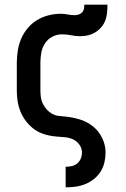

<svg xmlns="http://www.w3.org/2000/svg" viewBox="-20 -587 540 822"><path d="M261 215V127H262Q275 127 288 124Q301 121 311 112.5Q321 104 326 91.5Q331 79 331 66Q331 48 320 32.5Q309 17 292.5 9.5Q276 2 257.5 0.5Q239 -1 221 -2.5Q203 -4 185 -8Q167 -12 150.5 -19.5Q134 -27 120 -38.5Q106 -50 94.5 -64Q83 -78 74.5 -94.5Q66 -111 61 -128.5Q56 -146 54 -164Q52 -182 52 -200V-320Q52 -346 56.5 -372.5Q61 -399 71.5 -423Q82 -447 99.5 -467.5Q117 -488 139.5 -501.5Q162 -515 188 -521.5Q214 -528 240 -528Q255 -528 270 -525Q285 -522 300 -522Q309 -522 317.5 -525Q326 -528 332 -534.5Q338 -541 339.5 -549.5Q341 -558 341 -567H440Q440 -550 438.5 -533Q437 -516 431 -500Q425 -484 414 -471Q403 -458 388.5 -449Q374 -440 357.5 -436Q341 -432 324 -432Q304 -432 284.5 -436Q265 -440 245 -440Q224 -440 204.5 -430Q185 -420 173 -402Q161 -384 157 -362.5Q153 -341 153 -320V-200Q153 -185 155 -170.5Q157 -156 163.5 -143Q170 -130 179.5 -119Q189 -108 202 -100.5Q215 -93 229.5 -91Q244 -89 258 -88H259Q291 -85 322 -75.5Q353 -66 378 -46Q403 -26 417.5 4Q432 34 432 66Q432 87 427 108.5Q422 130 410.5 148Q399 166 382 179.5Q365 193 345.5 201Q326 209 304.5 212Q283 215 262 215Z"/></svg>

Font: Iosevka Term Semibold
Style: Regular
Weight: 600
Monospace: yes
Designer: Belleve Invis
Foundry: Belleve Invis
Version: Version 31.4.0